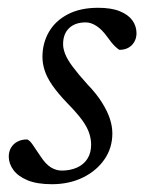

<svg xmlns="http://www.w3.org/2000/svg" viewBox="-20 -463 375 493"><path d="M50 -105Q56.5 -102 63 -92.8Q69.5 -83.5 83.5 -62.5Q97.5 -41 111 -33Q124.5 -25 138.5 -25Q160 -25 177.2 -32.5Q194.5 -40 204.2 -55Q214 -70 214 -91.5Q214 -106 209 -121.2Q204 -136.5 190.8 -154.8Q177.5 -173 152.5 -198.5Q128.5 -223.5 114.5 -243.8Q100.5 -264 94.8 -281.8Q89 -299.5 89 -317Q89 -352 105.5 -380.8Q122 -409.5 154 -426.2Q186 -443 232 -443Q266 -443 287.5 -434.2Q309 -425.5 319.8 -410.8Q330.5 -396 330.5 -377.5Q330.5 -365.5 325 -355.8Q319.5 -346 309.8 -340.5Q300 -335 286.5 -335Q281.5 -338 274.5 -344.8Q267.5 -351.5 254.5 -369.5Q241.5 -387.5 227.5 -396.5Q213.5 -405.5 200 -405.5Q173 -405.5 157.5 -390.8Q142 -376 142 -349.5Q142 -338 147.5 -324Q153 -310 166.8 -291.5Q180.5 -273 204 -247Q228.5 -221.5 242.2 -199.2Q256 -177 262.2 -157.8Q268.5 -138.5 268.5 -120.5Q268.5 -83 248 -53.5Q227.5 -24 192.5 -7Q157.5 10 113 10Q75 10 50.5 -0.2Q26 -10.5 14.2 -26.8Q2.5 -43 2.5 -61Q2.5 -73.5 8.2 -83.5Q14 -93.5 24.5 -99.2Q35 -105 50 -105Z"/></svg>

Font: Newsreader 17pt
Style: Italic
Weight: 400
Italic angle: -17°
Version: Version 1.003